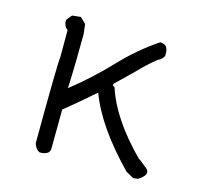

<svg xmlns="http://www.w3.org/2000/svg" viewBox="-78 -569 682 650"><g transform="rotate(15 263.0 -244.5)"><path d="M441 -4 414 -19Q292 -144 252 -253Q200 -207 149 -166L148 -26Q145 -6 113 -6Q98 -12 92 -33Q93 -306 97 -338V-430Q84 -440 83 -457L84 -464L99 -482L129 -485L149 -466L153 -432Q153 -336 149 -241Q219 -296 281 -361.5Q343 -427 411 -472Q427 -471 433 -463Q434 -460 436.5 -455.5Q439 -451 439 -433Q438 -428 432 -421.5Q426 -415 419 -413Q385 -386 356 -355L295 -296L293 -290L301 -284Q333 -183 443 -72Q450 -69 468 -53Q482 -44 482 -35Q482 -21 458 -6Z"/></g></svg>

Font: Yozai
Style: Regular
Weight: 400
Designer: LXGW / Y.OzVox
Foundry: LXGW / Y.OzVox
Version: Version 0.861;October 22, 2024